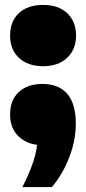

<svg xmlns="http://www.w3.org/2000/svg" viewBox="-20 -580 350 780"><path d="M71 180Q100.5 122 116.5 73Q132.5 24 132.5 -26L181 10H155Q95 10 58 -23.5Q21 -57 21 -114.5Q21 -173.5 56.5 -206.2Q92 -239 152 -239Q219 -239 253.5 -198.5Q288 -158 288 -77.5Q288 -10.5 261.8 58Q235.5 126.5 191 180ZM155 -311Q94 -311 57.5 -344.5Q21 -378 21 -435.5Q21 -493.5 56.8 -526.8Q92.5 -560 155 -560Q218 -560 253.5 -526Q289 -492 289 -435.5Q289 -379.5 252.8 -345.2Q216.5 -311 155 -311Z"/></svg>

Font: Encode Sans SC Black
Style: Regular
Weight: 900
Version: Version 3.002